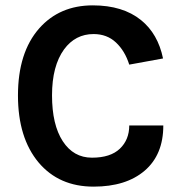

<svg xmlns="http://www.w3.org/2000/svg" viewBox="-20 -682 653 716"><path d="M47 -326Q47 -486 126 -576Q202 -662 326 -662Q438 -662 506 -607Q569 -556 588 -464L462 -441Q446 -492 412.5 -523.5Q379 -555 329 -555Q261 -555 219 -498Q174 -436 174 -326.5Q174 -217 214 -155.5Q254 -94 323 -94Q392 -94 427 -127.5Q462 -161 462 -214H589Q589 -105 519.5 -45.5Q450 14 329 14Q200 14 124 -76Q47 -168 47 -326Z"/></svg>

Font: Karmilla
Style: Bold
Weight: 700
Designer: Jonathan Pinhorn
Version: Version 1.000